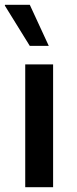

<svg xmlns="http://www.w3.org/2000/svg" viewBox="-27 -779 319 799"><path d="M78 0V-511H194V0ZM97 -588 -7 -756 -6 -759H97L176 -588Z"/></svg>

Font: Chivo Medium Medium
Style: Regular
Weight: 500
Version: Version 2.002